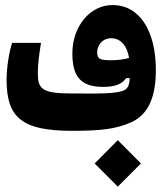

<svg xmlns="http://www.w3.org/2000/svg" viewBox="-20 -500 626 741"><path d="M258.3 4.9C370.1 4.9 427.7 -2 485.8 -27.8C554.7 -58.6 581.5 -129.4 581.5 -230C581.5 -377.4 521 -480.5 414.1 -480.5C328.1 -480.5 259.3 -399.4 259.3 -293.9C259.3 -209.5 287.1 -164.6 378.4 -164.6C428.2 -164.6 452.1 -177.7 466.8 -198.2L480.5 -198.7C479.5 -172.4 474.1 -155.3 451.2 -148.4C416.5 -138.2 356.9 -138.7 294.9 -139.2C282.7 -139.2 270.5 -139.2 258.3 -139.2C141.1 -139.2 126 -156.7 126 -218.3C126 -248.5 130.4 -287.1 138.2 -334.5H26.9C16.6 -305.2 5.4 -242.7 5.4 -192.4C5.4 -46.4 64 4.9 258.3 4.9ZM434.6 220.2 523.9 130.9 434.6 41 345.2 130.9ZM478 -276.4C456.5 -270.5 437 -267.6 409.2 -267.6C369.6 -267.6 355 -270 355 -297.9C355 -324.7 374.5 -352.5 409.7 -352.5C439.9 -352.5 469.2 -330.6 478 -276.4Z"/></svg>

Font: Cascadia Mono NF
Style: Bold
Weight: 700
Monospace: yes
Designer: Aaron Bell
Foundry: Saja Typeworks
Version: Version 2404.023